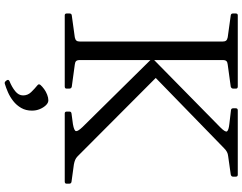

<svg xmlns="http://www.w3.org/2000/svg" viewBox="-128 -652 1035 820"><g transform="rotate(90 390.0 -241.5)"><path d="M464 0Q456 0 456 -9V-20Q456 -28 465 -29L510 -35Q538 -40 539.5 -48Q541 -56 522 -76L228 -374L524 -665Q545 -686 540.5 -693Q536 -700 509 -703L450 -710Q442 -711 442 -719V-731Q442 -739 451 -739H726Q734 -739 734 -730V-719Q734 -711 725 -709L647 -698Q636 -697 628 -692.5Q620 -688 612 -680L284 -361L296 -405L647 -55Q654 -48 662.5 -44.5Q671 -41 682 -39L755 -29Q764 -28 764 -19V-8Q764 0 755 0ZM157 0V-739H236V0ZM45 0Q37 0 37 -9V-20Q37 -29 45 -30L139 -43Q149 -45 153 -50Q157 -55 157 -66V-217H236V-64Q236 -53 240.5 -48.5Q245 -44 255 -43L350 -30Q358 -28 358 -19V-8Q358 0 349 0ZM37 -730Q37 -739 45 -739H349Q358 -739 358 -731V-720Q358 -712 350 -709L255 -696Q245 -695 240.5 -690.5Q236 -686 236 -675V-522H157V-673Q157 -684 153 -689Q149 -694 139 -696L45 -709Q37 -710 37 -719ZM337 256Q330 258 325 251L322 247Q318 240 326 236Q351 226 369 211.5Q387 197 387 178Q387 158 373 143.5Q359 129 343 116Q337 111 342 104Q349 96 360 88Q371 80 384 75Q397 70 408 70Q419 70 429 80.5Q439 91 445.5 106.5Q452 122 452 140Q452 166 440.5 186Q429 206 411 220Q393 234 373.5 242.5Q354 251 337 256Z"/></g></svg>

Font: Hahmlet Light
Style: Regular
Weight: 300
Designer: Minjoo Ham & Mark Frömberg
Foundry: hypertype
Version: Version 1.002